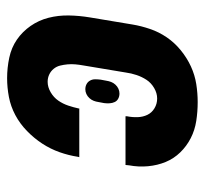

<svg xmlns="http://www.w3.org/2000/svg" viewBox="-38 -530 576 540"><g transform="rotate(90 250.0 -260.0)"><path d="M200 8Q171 8 142.5 2Q114 -4 91.5 -19.5Q69 -35 53 -58Q37 -81 30 -108.5Q23 -136 23.5 -165.5Q24 -195 29 -225L49 -345Q53 -369 61.5 -394Q70 -419 85 -441Q100 -463 121.5 -480.5Q143 -498 167 -509Q191 -520 216.5 -524Q242 -528 267 -528Q294 -528 320 -524Q346 -520 368.5 -508.5Q391 -497 408.5 -479Q426 -461 435.5 -438Q445 -415 447.5 -388.5Q450 -362 445 -335L444 -325H307V-329Q310 -344 309.5 -359Q309 -374 303 -386.5Q297 -399 284.5 -406.5Q272 -414 257 -414Q242 -414 227.5 -405.5Q213 -397 204.5 -384Q196 -371 191 -356Q186 -341 184 -326L164 -206Q162 -195 161 -184Q160 -173 161 -162Q162 -151 164.5 -141Q167 -131 173.5 -123Q180 -115 189.5 -110.5Q199 -106 210 -106Q225 -106 239.5 -114.5Q254 -123 263 -136Q272 -149 277 -164Q282 -179 285 -193V-195H422L421 -191Q417 -165 408 -139.5Q399 -114 384 -91Q369 -68 348.5 -48Q328 -28 303.5 -15Q279 -2 252.5 3Q226 8 200 8ZM231 -212Q223 -212 216.5 -215.5Q210 -219 206.5 -225.5Q203 -232 203 -239.5Q203 -247 204 -255L207 -271Q208 -278 210.5 -284.5Q213 -291 218 -296.5Q223 -302 229.5 -305Q236 -308 243 -308Q251 -308 257.5 -304.5Q264 -301 267 -294.5Q270 -288 270.5 -280.5Q271 -273 270 -265L267 -249Q266 -242 263.5 -235.5Q261 -229 256 -223.5Q251 -218 244.5 -215Q238 -212 231 -212Z"/></g></svg>

Font: Iosevka Heavy Oblique
Style: Regular
Weight: 900
Italic angle: -9°
Monospace: yes
Designer: Belleve Invis
Foundry: Belleve Invis
Version: Version 32.5.0; ttfautohint (v1.8.4)